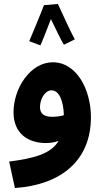

<svg xmlns="http://www.w3.org/2000/svg" viewBox="-20 -715 520 965"><path d="M271 -695 201 -689C186 -649 138 -534 127 -508L183 -487C190 -501 216 -567 236 -619C257 -575 288 -511 301 -490L356 -517C333 -558 290 -656 271 -695ZM55 230C287 214 437 92 437 -126C437 -262 367 -402 245 -402C135 -402 48 -275 48 -150C48 -46 119 4 211 4C235 4 256 0 275 -7C234 60 149 81 26 97ZM181 -176C181 -218 206 -261 239 -261C279 -261 299 -204 301 -136C282 -130 261 -128 242 -128C204 -128 181 -142 181 -176Z"/></svg>

Font: Noto Sans Arabic UI SmCn
Style: Bold
Weight: 700
Width: 4
Designer: Monotype Design Team, Nadine Chahine and Nizar Qandah
Foundry: Monotype Imaging Inc.
Version: Version 2.010